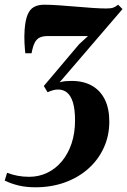

<svg xmlns="http://www.w3.org/2000/svg" viewBox="-68 -548 540 815"><path d="M82 247Q44.5 247 12.8 239.8Q-19 232.5 -48 218.5L-38 185.5Q-17 193.5 6.2 198Q29.5 202.5 56 202.5Q97 202.5 132.5 185.5Q168 168.5 194.5 136.8Q221 105 235.8 61Q250.5 17 250.5 -36.5Q250.5 -83.5 241.8 -112.5Q233 -141.5 217 -154.8Q201 -168 179 -168Q167.5 -168 157 -165Q146.5 -162 134 -156.5L118 -183L267.5 -360L305.5 -395Q288 -395 266.5 -395Q245 -395 222.2 -395Q199.5 -395 177.2 -395Q155 -395 136.5 -395Q114.5 -395 101 -388.8Q87.5 -382.5 79.5 -367Q71.5 -351.5 66 -322H39.5Q37.5 -337 36 -364.8Q34.5 -392.5 36.5 -421.5Q39.5 -462 49 -485.2Q58.5 -508.5 76 -518.2Q93.5 -528 119.5 -528Q146 -528 181.8 -525.5Q217.5 -523 255.2 -519.8Q293 -516.5 326.8 -514.2Q360.5 -512 383 -512Q402.5 -512 412.5 -515.5Q422.5 -519 433.5 -528L452 -509.5L185 -198.5Q198.5 -202.5 210 -203.5Q221.5 -204.5 236 -204.5Q286.5 -204.5 322.2 -184.2Q358 -164 377 -125.5Q396 -87 396 -31.5Q396 27 373.2 77.8Q350.5 128.5 308.5 166.5Q266.5 204.5 208.8 225.8Q151 247 82 247Z"/></svg>

Font: Merriweather 120pt ExtraBold
Style: Italic
Weight: 800
Italic angle: -7.8°
Version: Version 2.101